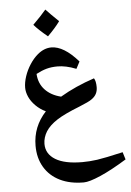

<svg xmlns="http://www.w3.org/2000/svg" viewBox="-64 -737 740 1085"><g transform="rotate(-5 306.5 -195.0)"><path d="M367 301Q289 301 232 273Q175 245 144 193Q113 141 113 71Q113 -37 188 -118Q156 -133 131.5 -157.5Q107 -182 95 -209Q83 -236 83 -261Q83 -291 94.5 -325.5Q106 -360 126.5 -391.5Q147 -423 172 -444Q209 -475 250 -475Q285 -475 323 -452Q361 -429 402 -382L381 -342Q351 -354 325 -359.5Q299 -365 276 -365Q241 -365 213.5 -357.5Q186 -350 154 -333Q157 -279 190.5 -243Q224 -207 281 -193Q325 -219 373 -240.5Q421 -262 475 -280Q486 -264 486 -229Q486 -208 477.5 -191.5Q469 -175 450 -162Q442 -156 424 -147.5Q406 -139 379 -128Q292 -94 249 -66Q206 -38 185 -5Q175 11 169.5 29Q164 47 164 65Q164 122 216.5 154Q269 186 369 186Q389 186 410 184.5Q431 183 453 180Q474 177 511 169.5Q548 162 600 150L613 192Q527 245 462.5 273Q398 301 367 301ZM237 -539Q186 -581 160 -611Q183 -634 201.5 -653.5Q220 -673 235 -691Q246 -679 264 -661Q282 -643 307 -619Q295 -602 277.5 -582Q260 -562 237 -539Z"/></g></svg>

Font: Noto Naskh Arabic
Style: Bold
Weight: 700
Designer: Monotype Design Team, David Williams, Mohamad Dakak and Nizar Qandah
Foundry: Monotype Imaging Inc.
Version: Version 2.016